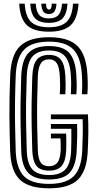

<svg xmlns="http://www.w3.org/2000/svg" viewBox="-20 -1012 530 1042"><path d="M246.2 10Q136.8 10 87.9 -36.8Q39 -83.5 35.2 -191Q32 -282 31.2 -381.5Q30.5 -481 35.2 -601Q39.5 -715.2 89.9 -762.6Q140.2 -810 246.2 -810Q351 -810 399.2 -763.5Q447.5 -717 454.2 -610Q456.2 -579.2 456.2 -552.6Q456.2 -526 454.2 -500.5H424.2Q426.2 -528.8 426.2 -554.1Q426.2 -579.5 424.2 -608.2Q418.2 -703 377.2 -744.5Q336.2 -786 246.2 -786Q154 -786 111.6 -743.2Q69.2 -700.5 65.2 -599.8Q62.5 -528.8 61.6 -463.9Q60.8 -399 61.8 -332.9Q62.8 -266.8 65.2 -192Q68.8 -98.8 109.5 -56.4Q150.2 -14 246.2 -14Q338.2 -14 379.9 -55.5Q421.5 -97 426.2 -192.5Q431 -291.8 428.5 -365H256.2V-391H457.2Q459.8 -344.2 459.4 -296Q459 -247.8 456.2 -191Q451 -83.5 402.4 -36.8Q353.8 10 246.2 10ZM246.2 -38Q167.5 -38 132.8 -74.4Q98 -110.8 95.2 -193Q92.8 -267 91.8 -332.1Q90.8 -397.2 91.6 -461.9Q92.5 -526.5 95.2 -598.8Q98.8 -686.2 133.8 -724.1Q168.8 -762 246.2 -762Q323.5 -762 356.4 -724.2Q389.2 -686.5 394.2 -606.5Q396.2 -574.8 396.4 -553.8Q396.5 -532.8 394.5 -500.5H364.5Q366 -525 366.2 -550Q366.5 -575 364.5 -603.5Q360 -675.8 332.6 -706.9Q305.2 -738 246.2 -738Q184.8 -738 156.4 -705.6Q128 -673.2 125.2 -597.8Q122.5 -525.8 121.6 -461.4Q120.8 -397 121.8 -332.2Q122.8 -267.5 125.2 -194Q127.8 -123.2 155.8 -92.6Q183.8 -62 246.2 -62Q306.5 -62 334.9 -92.6Q363.2 -123.2 366 -194.8Q367 -219.8 367.2 -253.2Q367.5 -286.8 367.2 -313H256.2V-339H398.2Q399.5 -302.5 398.9 -269.4Q398.2 -236.2 396.2 -193.8Q392.2 -113.2 358.9 -75.6Q325.5 -38 246.2 -38ZM246.2 -86Q196.5 -86 176.9 -113.1Q157.2 -140.2 155.2 -195.2Q152.8 -266 151.8 -329.5Q150.8 -393 151.6 -457.8Q152.5 -522.5 155.2 -597.2Q157.8 -659.8 179 -686.9Q200.2 -714 246.2 -714Q289.8 -714 310.2 -688.1Q330.8 -662.2 334.5 -602.5Q336 -578.2 336.1 -553.1Q336.2 -528 334.5 -500.5H304.5Q306.5 -532.5 306.2 -554Q306 -575.5 304.5 -600.5Q301.5 -648.5 288 -669.2Q274.5 -690 246.2 -690Q216 -690 201.6 -668.2Q187.2 -646.5 185.2 -596.8Q182.5 -523.8 181.6 -460Q180.8 -396.2 181.8 -332.6Q182.8 -269 185.2 -196.2Q187 -150.2 200.8 -130.1Q214.5 -110 246.2 -110Q276.8 -110 291.9 -129.9Q307 -149.8 309.5 -198.5Q310 -208 309.4 -229.5Q308.8 -251 308.2 -261H256.2V-287H339Q339.5 -264.2 339.9 -240.8Q340.2 -217.2 339.2 -196.5Q336.5 -137.5 314.9 -111.8Q293.2 -86 246.2 -86ZM245.2 -840Q163.2 -840 125.9 -875.4Q88.5 -910.8 84.2 -992H114.2Q117.8 -923.5 148.2 -893.8Q178.8 -864 245.2 -864Q311.2 -864 341.8 -893.8Q372.2 -923.5 376.2 -992H406.2Q401.2 -910.8 363.9 -875.4Q326.5 -840 245.2 -840ZM245.2 -888Q194 -888 170.6 -912.1Q147.2 -936.2 144.2 -992H174Q176.5 -949.2 193 -930.6Q209.5 -912 245.2 -912Q280.8 -912 297.2 -930.6Q313.8 -949.2 316.5 -992H346.2Q343 -936.2 319.5 -912.1Q296 -888 245.2 -888ZM245.2 -936Q224.8 -936 215.2 -949Q205.8 -962 204 -992H230Q229.8 -975 234.4 -967.5Q239 -960 245.2 -960Q261.5 -960 260.5 -992H286.5Q284.5 -962 274.9 -949Q265.2 -936 245.2 -936Z"/></svg>

Font: Big Shoulders Inline Display Black
Style: Regular
Weight: 900
Designer: Patric King
Foundry: XO Type Co
Version: Version 1.000